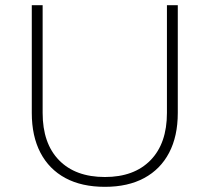

<svg xmlns="http://www.w3.org/2000/svg" viewBox="-20 -719 811 743"><path d="M145 -282Q145 -164 208.5 -99Q272 -34 386 -34Q499 -34 562.5 -99Q626 -164 626 -282V-699H668V-282Q668 -192 634.5 -128Q601 -64 538 -30Q475 4 386 4Q296 4 233 -30Q170 -64 136.5 -128Q103 -192 103 -282V-699H145Z"/></svg>

Font: Alexandria ExtraLight
Style: Regular
Weight: 250
Designer: Mohamed Gaber
Foundry: Kief Type Foundry
Version: Version 5.100